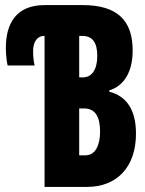

<svg xmlns="http://www.w3.org/2000/svg" viewBox="-20 -734 570 754"><path d="M155 0H322C438 0 514 -77 514 -209C514 -307 474 -357 409 -374V-379C462 -395 501 -445 501 -536C501 -655 439 -714 305 -714H155C44 -714 3 -642 3 -546C3 -516 7 -488 10 -477H116C113 -488 110 -508 110 -534C110 -568 125 -593 154 -593H155ZM305 -430H291V-593H303C344 -593 362 -566 362 -514C362 -463 342 -430 305 -430ZM315 -124H291V-308H311C354 -308 373 -275 373 -218C373 -162 354 -124 315 -124Z"/></svg>

Font: Noto Sans Mono Condensed ExtraBold
Style: Regular
Weight: 800
Width: 3
Designer: Monotype Design Team
Foundry: Monotype Imaging Inc.
Version: Version 2.014